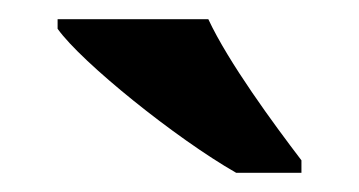

<svg xmlns="http://www.w3.org/2000/svg" viewBox="-20 -786 374 200"><path d="M226 -606H294V-619C265 -657 218 -721 197 -766H40V-756C65 -721 163 -642 226 -606Z"/></svg>

Font: Noto Serif Georgian Bold
Style: Regular
Weight: 700
Designer: Monotype Design Team, Akaki Razmadze
Foundry: Google LLC
Version: Version 2.003